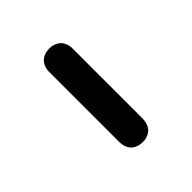

<svg xmlns="http://www.w3.org/2000/svg" viewBox="-60 -122 145 145"><g transform="rotate(-45 12.5 -50.0)"><path d="M0 -13H25V-88H0ZM13 -25Q9 -25 6 -23.5Q3 -22 1.5 -19Q0 -16 0 -13Q0 -9 1.5 -6Q3 -3 6 -1.5Q9 0 13 0Q16 0 19 -1.5Q22 -3 23.5 -6Q25 -9 25 -13Q25 -16 23.5 -19Q22 -22 19 -23.5Q16 -25 13 -25ZM13 -100Q9 -100 6 -98.5Q3 -97 1.5 -94Q0 -91 0 -88Q0 -84 1.5 -81Q3 -78 6 -76.5Q9 -75 13 -75Q16 -75 19 -76.5Q22 -78 23.5 -81Q25 -84 25 -88Q25 -91 23.5 -94Q22 -97 19 -98.5Q16 -100 13 -100Z"/></g></svg>

Font: Wavefont Thin
Style: Regular
Weight: 100
Monospace: yes
Version: Version 3.005;gftools[0.9.33]